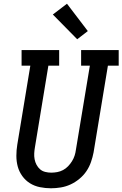

<svg xmlns="http://www.w3.org/2000/svg" viewBox="-20 -1004 658 1032"><path d="M254 8Q224 8 194.5 2Q165 -4 141 -19Q117 -34 100 -57.5Q83 -81 75.5 -108.5Q68 -136 68 -166.5Q68 -197 73 -227L143 -651H96V-735H298V-651H240L168 -214Q165 -197 164 -180.5Q163 -164 166 -148Q169 -132 176.5 -118Q184 -104 195.5 -94Q207 -84 223 -80Q239 -76 255 -76Q271 -76 287.5 -79Q304 -82 319 -90Q334 -98 346 -110.5Q358 -123 367 -137.5Q376 -152 381 -167.5Q386 -183 388 -199L463 -651H416V-735H618V-651H560L483 -185Q478 -159 469 -133Q460 -107 444.5 -84Q429 -61 406.5 -42.5Q384 -24 359 -12.5Q334 -1 307 3.5Q280 8 254 8ZM395 -793 264 -926 340 -984 452 -837Z"/></svg>

Font: Iosevka Etoile Medium Oblique
Style: Regular
Weight: 500
Italic angle: -9°
Designer: Belleve Invis
Foundry: Belleve Invis
Version: Version 15.5.2; ttfautohint (v1.8.4)